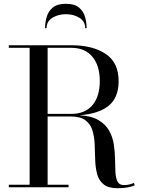

<svg xmlns="http://www.w3.org/2000/svg" viewBox="-20 -989 752 1014"><path d="M430 -840Q430 -876.5 399.2 -895.2Q368.5 -914 328 -914Q287.5 -914 256.8 -895.2Q226 -876.5 226 -840H218Q218 -870.5 226.8 -900.2Q235.5 -930 259.2 -949.5Q283 -969 328 -969Q373 -969 396.8 -949.5Q420.5 -930 429 -900.2Q437.5 -870.5 437.5 -840ZM26.5 -13.5H136.5V-736.5H26.5V-750H356.5Q470 -750 538.2 -704.2Q606.5 -658.5 606.5 -561Q606.5 -472.5 553.2 -430Q500 -387.5 400 -380.5Q463.5 -376.5 500.8 -354.2Q538 -332 556.5 -298.8Q575 -265.5 581 -226.8Q587 -188 587.5 -150Q588 -112 589.5 -80.8Q591 -49.5 600.5 -30.5Q610 -11.5 635 -11.5Q650.5 -11.5 663.5 -14.8Q676.5 -18 687 -23L691.5 -11Q679.5 -4 656 0.5Q632.5 5 601.5 5Q552 5 527 -15.5Q502 -36 493 -69.8Q484 -103.5 482.8 -144Q481.5 -184.5 480 -225Q478.5 -265.5 468.5 -299.2Q458.5 -333 431.5 -353.5Q404.5 -374 351.5 -374H231.5V-13.5H342V0H26.5ZM356.5 -736.5H231.5V-387.5H356.5Q428.5 -387.5 467.8 -433.2Q507 -479 507 -561Q507 -642.5 467.8 -689.5Q428.5 -736.5 356.5 -736.5Z"/></svg>

Font: Bodoni* 16
Style: Regular
Weight: 400
Version: Version 2.2